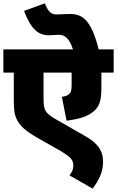

<svg xmlns="http://www.w3.org/2000/svg" viewBox="-20 -916 696 1142"><path d="M656 -484V-622H567C521 -803 468 -833 394 -833C365 -833 344 -830 318 -830C281 -830 268 -847 246 -896L123 -851C165 -741 208 -706 273 -706C286 -706 305 -709 329 -709C358 -709 390 -698 414 -622H0V-484H62V-332C62 -266 65 -239 78 -210C97 -168 131 -138 198 -99L330 -24C404 19 416 35 416 71C416 96 403 115 393 127L531 206C565 160 593 110 593 49C593 -1 581 -53 486 -107L320 -202C246 -244 239 -260 239 -334V-484H406V-410C406 -376 401 -366 392 -357C385 -350 374 -344 348 -340L376 -198C456 -209 500 -223 535 -252C571 -281 583 -318 583 -392V-484Z"/></svg>

Font: Noto Sans Black
Style: Italic
Weight: 900
Italic angle: -12°
Designer: Monotype Design Team
Foundry: Monotype Imaging Inc.
Version: Version 2.013